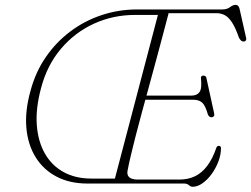

<svg xmlns="http://www.w3.org/2000/svg" viewBox="-20 -738 1010 772"><path d="M720.5 0H331.5Q261 0 208 -27.5Q155 -55 123.5 -105.5Q92 -156 86 -224.2Q80 -292.5 103 -374Q123 -448.5 164.2 -508.5Q205.5 -568.5 262.8 -611.5Q320 -654.5 388.5 -677.2Q457 -700 530.5 -700H873.5Q892.5 -700 904.8 -709.2Q917 -718.5 927.5 -718.5Q939 -718.5 943 -703.5L969 -588.5Q971.5 -580 968.5 -575.5Q965.5 -571 959.5 -571Q953.5 -571 949.2 -575Q945 -579 941 -586Q926.5 -627.5 912.5 -648.5Q898.5 -669.5 883.5 -677.2Q868.5 -685 850 -685H658Q648 -647 635.5 -599.8Q623 -552.5 608.8 -500Q594.5 -447.5 579.8 -393.2Q565 -339 551 -287.8Q537 -236.5 525.5 -191.5Q514 -146.5 505.8 -111.8Q497.5 -77 494 -57Q490.5 -44 493.5 -34.8Q496.5 -25.5 507 -20.8Q517.5 -16 535.5 -16H701Q736 -16 763.8 -29.2Q791.5 -42.5 813 -70.8Q834.5 -99 850 -144Q852.5 -151.5 860 -151.5Q868.5 -151.5 868.5 -142Q868.5 -115.5 858 -88.2Q847.5 -61 830.8 -38Q814 -15 794 -1Q774 13 755 13Q746.5 13 739.5 6.5Q732.5 0 720.5 0ZM145 -383.5Q123 -302 128 -235.2Q133 -168.5 160.8 -120.2Q188.5 -72 236 -46Q283.5 -20 347 -20H442L615 -678H523.5Q435 -678 357.8 -642.8Q280.5 -607.5 224.8 -541.5Q169 -475.5 145 -383.5ZM552 -353.5H749Q772 -353.5 782.2 -367.8Q792.5 -382 788 -423.5Q787.5 -428.5 790 -431.2Q792.5 -434 797 -434Q803.5 -434 806.5 -431.2Q809.5 -428.5 810 -424L841 -282.5Q843 -274.5 839.8 -270.8Q836.5 -267 831.5 -266.5Q826.5 -266 822.5 -268.8Q818.5 -271.5 816 -277.5Q805.5 -314 792.8 -325.5Q780 -337 756.5 -337H547Z"/></svg>

Font: Fraunces Thin
Style: Italic
Weight: 250
Italic angle: -16°
Version: Version 1.000;[b76b70a41]